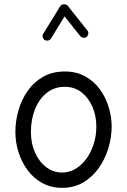

<svg xmlns="http://www.w3.org/2000/svg" viewBox="-20 -866 606 915"><path d="M289.1 -452.3Q334.7 -452.3 368.4 -426.1Q402 -399.9 420.6 -356.8Q439.1 -313.7 439.1 -262.7Q439.1 -219.2 426.6 -180Q414.1 -140.7 392 -110Q369.9 -79.4 340.2 -61.6Q310.5 -43.8 275.9 -43.8Q233.9 -43.8 200.3 -69.4Q166.6 -94.9 147 -138.8Q127.3 -182.6 127.3 -237.3Q127.3 -296.1 146.7 -345Q166 -393.9 202.4 -423.1Q238.7 -452.3 289.1 -452.3ZM289.1 -525.3Q229.4 -525.3 185 -499.8Q140.6 -474.4 111.4 -432.4Q82.3 -390.3 67.8 -339.4Q53.3 -288.4 53.3 -237.3Q53.3 -187.6 68.4 -140.1Q83.4 -92.7 112 -54.4Q140.6 -16.1 182 6.5Q223.4 29.2 275.9 29.2Q332.8 29.2 376.9 3.3Q421 -22.6 450.9 -65.5Q480.9 -108.3 496.5 -159.9Q512.1 -211.4 512.1 -262.7Q512.1 -308.8 498 -355.3Q483.9 -401.8 456.1 -440.2Q428.2 -478.5 386.4 -501.9Q344.7 -525.3 289.1 -525.3ZM193.1 -675.5Q200.6 -670.8 209.5 -673Q218.4 -675.2 223.1 -682.5L287.7 -787.8L362.5 -694.1Q368 -687.4 377.1 -686.3Q386.2 -685.2 392.8 -690.4Q399.7 -696.2 400.8 -705.2Q401.9 -714.3 396.3 -720.9L302.6 -838.6Q299.1 -843.3 291.9 -844.9Q284.7 -846.6 277.7 -844.7Q270.8 -842.9 267.2 -836.7L186.1 -705.2Q181.4 -697.7 183.6 -689Q185.7 -680.2 193.1 -675.5Z"/></svg>

Font: Mikhak VF
Style: Regular
Weight: 100
Designer: Amin Abedi
Version: Version 3.001